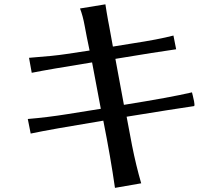

<svg xmlns="http://www.w3.org/2000/svg" viewBox="-20 -825 1040 901"><path d="M110.4 -266.6Q203.1 -274.4 297.4 -289.6Q391.6 -304.7 453.1 -314.5L412.1 -532.2Q211.9 -500 128.9 -483.4L116.2 -553.7Q233.4 -562.5 290 -571.3Q346.7 -580.1 400.4 -587.9Q385.7 -657.2 377.4 -703.6Q369.1 -750 355.5 -785.2L474.6 -804.7Q476.6 -789.1 480.5 -767.6L487.3 -728.5Q488.3 -723.6 492.2 -703.1Q497.1 -674.8 509.8 -606.4Q562.5 -615.2 600.6 -621.1Q722.7 -639.6 793.9 -658.2L806.6 -593.8Q715.8 -581.1 521.5 -548.8L561.5 -333Q781.2 -368.2 880.9 -391.6L884.8 -376Q892.6 -343.8 892.6 -335.4Q892.6 -327.1 890.6 -327.1Q796.9 -313.5 574.2 -277.3Q583 -232.4 599.6 -142.6Q618.2 -48.8 642.6 35.2L519.5 56.6Q499 -86.9 464.8 -258.8Q215.8 -217.8 124 -198.2Z"/></svg>

Font: GenEi LateMin v2
Style: Medium
Weight: 500
Designer: o_tamon (Modified)
Foundry: o_tamon / Adobe Systems Incorporated / FONT 910 / Philipp H. Poll
Version: Version 2.1;Original Version 1.004